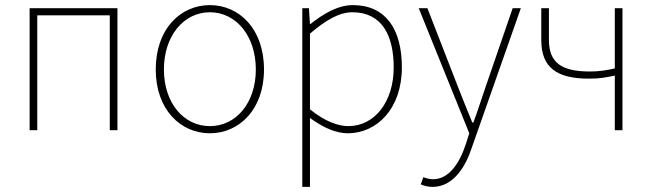

<svg xmlns="http://www.w3.org/2000/svg" viewBox="-20 -510 2554 752"><path d="M96 0H126V-450H410V0H440V-478H96Z M802 12C916 12 1014 -80 1014 -238C1014 -398 916 -490 802 -490C688 -490 590 -398 590 -238C590 -80 688 12 802 12ZM802 -16C700 -16 622 -106 622 -238C622 -370 700 -462 802 -462C904 -462 982 -370 982 -238C982 -106 904 -16 802 -16Z M1164 222H1194V-48C1246 -10 1296 12 1342 12C1456 12 1554 -84 1554 -246C1554 -394 1492 -490 1362 -490C1302 -490 1244 -454 1196 -416H1194L1190 -478H1164ZM1344 -16C1306 -16 1252 -34 1194 -82V-378C1256 -432 1310 -462 1360 -462C1478 -462 1522 -368 1522 -246C1522 -112 1448 -16 1344 -16Z M1674 222C1756 222 1804 142 1828 68L2020 -478H1988L1880 -164C1866 -124 1850 -72 1834 -30H1830C1812 -72 1792 -124 1776 -164L1654 -478H1620L1818 12L1804 56C1778 134 1736 192 1676 192C1664 192 1648 188 1638 184L1628 212C1640 218 1658 222 1674 222Z M2388 0H2418V-478H2388V-242C2352 -234 2326 -230 2290 -230C2180 -230 2130 -264 2130 -353V-478H2100V-353C2100 -246 2160 -202 2286 -202C2332 -202 2348 -206 2388 -214Z"/></svg>

Font: Source Sans Pro ExtraLight
Style: Regular
Weight: 200
Designer: Paul D. Hunt
Foundry: Adobe Systems Incorporated
Version: Version 3.006;hotconv 1.0.111;makeotfexe 2.5.65597